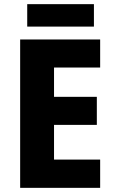

<svg xmlns="http://www.w3.org/2000/svg" viewBox="-20 -997 552 924"><path d="M462 -93H77V-807H462V-672H240V-531H446V-396H240V-229H462ZM432 -977V-869H111V-977Z"/></svg>

Font: Noto Sans Telugu UI SemiCondensed ExtraBold
Style: Regular
Weight: 800
Width: 4
Designer: Jelle Bosma - Monotype Design Team
Foundry: Monotype Imaging Inc.
Version: Version 2.005; ttfautohint (v1.8.4.7-5d5b)